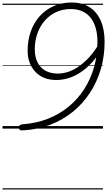

<svg xmlns="http://www.w3.org/2000/svg" viewBox="-20 -1024 853 1529"><path d="M550 -1004Q634 -1004 692.5 -967Q751 -930 782 -860Q813 -790 813 -691Q813 -577 783 -474.5Q753 -372 697 -286Q641 -200 561.5 -135Q482 -70 382.5 -31.5Q283 7 166 14Q149 15 141 12.5Q133 10 132 -5Q131 -22 137.5 -27Q144 -32 158 -34Q268 -42 360.5 -78Q453 -114 526.5 -174.5Q600 -235 651 -315Q702 -395 729 -489.5Q756 -584 756 -689Q756 -755 741 -804.5Q726 -854 698 -887Q670 -920 631 -936Q592 -952 544 -952Q480 -952 427 -927.5Q374 -903 336 -859Q298 -815 277.5 -756.5Q257 -698 257 -630Q257 -573 277.5 -530Q298 -487 338.5 -463Q379 -439 437 -438Q481 -438 522 -451.5Q563 -465 599.5 -489.5Q636 -514 668 -545Q700 -576 725.5 -610.5Q751 -645 769 -679L776 -613Q746 -563 707.5 -521.5Q669 -480 624 -449.5Q579 -419 529.5 -403Q480 -387 428 -387Q374 -387 332 -404Q290 -421 260.5 -453Q231 -485 215.5 -527Q200 -569 200 -619Q200 -703 225 -773.5Q250 -844 296.5 -895.5Q343 -947 407.5 -975.5Q472 -1004 550 -1004ZM0 475H800V485H0ZM0 -20H800V0H0ZM0 -505H800V-500H0ZM0 -995H800V-985H0Z"/></svg>

Font: Playwrite CZ Guides
Style: Regular
Weight: 400
Designer: Veronika Burian, José Scaglione
Foundry: TypeTogether
Version: Version 1.003